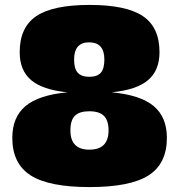

<svg xmlns="http://www.w3.org/2000/svg" viewBox="-20 -740 728 780"><path d="M60 -528Q60 -629 127.5 -674.5Q195 -720 344 -720Q493 -720 560.5 -674.5Q628 -629 628 -528Q628 -454 581.5 -414.5Q535 -375 434 -365Q551 -354 604.5 -309Q658 -264 658 -180Q658 -75 583.5 -27.5Q509 20 344 20Q179 20 104.5 -27.5Q30 -75 30 -180Q30 -264 83.5 -309Q137 -354 254 -365Q153 -375 106.5 -414.5Q60 -454 60 -528ZM266 -210Q266 -132 343 -132Q421 -132 421 -210Q421 -251 402 -269.5Q383 -288 343 -288Q303 -288 284.5 -270Q266 -252 266 -210ZM342 -568Q281 -568 281 -498Q281 -461 296 -444.5Q311 -428 343 -428Q375 -428 389.5 -444.5Q404 -461 404 -498Q404 -568 342 -568Z"/></svg>

Font: Fivo Sans Modern ExtBlk
Style: Regular
Weight: 950
Designer: Alexander Slobzheninov
Foundry: Alexander Slobzheninov
Version: 1.0